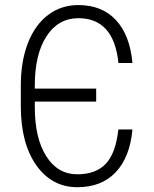

<svg xmlns="http://www.w3.org/2000/svg" viewBox="-20 -741 616 770"><path d="M511.2 -221.7Q501 -110.4 444.1 -50.3Q387.2 9.8 290 9.8Q188 9.8 125.7 -78.1Q63.5 -166 63.5 -314.9V-398.9Q63.5 -494.6 91.8 -567.9Q120.1 -641.1 172.6 -680.9Q225.1 -720.7 294.4 -720.7Q388.7 -720.7 444.8 -660.6Q501 -600.6 511.2 -488.3H455.1Q436.5 -668 294.4 -668Q213.9 -668 166.7 -595.9Q119.6 -523.9 119.6 -397.5V-385.7H365.7V-333.5H119.6V-311Q119.6 -187 165.5 -114.5Q211.4 -42 290 -42Q364.3 -42 404.3 -84.2Q444.3 -126.5 454.6 -221.7Z"/></svg>

Font: Roboto Condensed Light
Style: Regular
Weight: 300
Designer: Google
Version: Version 2.134; 2016